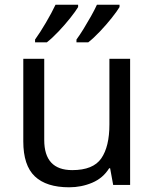

<svg xmlns="http://www.w3.org/2000/svg" viewBox="-20 -786 658 816"><path d="M533 -536V0H461L448 -71H444Q418 -29 372 -9.5Q326 10 274 10Q177 10 128 -36.5Q79 -83 79 -185V-536H168V-191Q168 -63 287 -63Q376 -63 410.5 -113Q445 -163 445 -257V-536ZM488 -756Q478 -739 455 -710Q432 -681 405 -652.5Q378 -624 355 -606H305V-618Q319 -637 335 -663Q351 -689 366.5 -716.5Q382 -744 392 -766H488ZM312 -756Q302 -739 279 -710Q256 -681 229 -652.5Q202 -624 179 -606H129V-618Q150 -647 175 -689.5Q200 -732 216 -766H312Z"/></svg>

Font: Noto Sans Grantha
Style: Regular
Weight: 400
Designer: Monotype Design Team
Foundry: Monotype Imaging Inc.
Version: Version 2.003; ttfautohint (v1.8.4.7-5d5b)